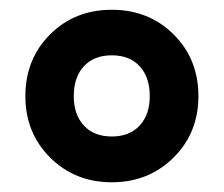

<svg xmlns="http://www.w3.org/2000/svg" viewBox="-20 -710 460 395"><path d="M32.2 -512.2Q32.2 -588.4 83 -639.2Q133.8 -689.9 210 -689.9Q286.1 -689.9 337.2 -639.2Q388.2 -588.4 388.2 -512.2Q388.2 -436.5 336.9 -385.7Q285.6 -335 210 -335Q134.3 -335 83.3 -385.7Q32.2 -436.5 32.2 -512.2ZM131.8 -512.2Q131.8 -474.1 152.6 -451.7Q173.3 -429.2 210 -429.2Q246.6 -429.2 267.3 -451.7Q288.1 -474.1 288.1 -512.2Q288.1 -551.3 267.3 -573.7Q246.6 -596.2 210 -596.2Q173.3 -596.2 152.6 -573.7Q131.8 -551.3 131.8 -512.2Z"/></svg>

Font: TASA Orbiter Deck SemiBold
Style: Regular
Weight: 600
Designer: Weizhong Zhang
Version: Version 1.000;Glyphs 3.1.2 (3151)